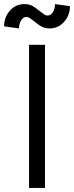

<svg xmlns="http://www.w3.org/2000/svg" viewBox="-57 -919 362 939"><path d="M85 -700H163V0H85ZM110 -815Q96 -826 88 -831Q80 -836 72 -836Q57 -836 46.5 -819.5Q36 -803 36 -780L-37 -790Q-37 -835 -8.5 -867Q20 -899 62 -899Q85 -899 101.5 -890Q118 -881 138 -864Q152 -853 160 -848Q168 -843 176 -843Q191 -843 201.5 -859.5Q212 -876 212 -899L285 -889Q285 -843 256 -811.5Q227 -780 186 -780Q163 -780 146.5 -789Q130 -798 110 -815Z"/></svg>

Font: Uncut Sans Variable
Style: Regular
Weight: 400
Designer: Kasper Nordkvist
Foundry: UNCUT.wtf
Version: Version 1.303;Glyphs 3.1.2 (3151)